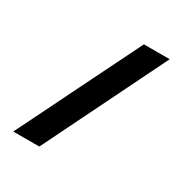

<svg xmlns="http://www.w3.org/2000/svg" viewBox="-189 -853 1107 1148"><g transform="rotate(30 364.5 -279.0)"><path d="M60 142 476 -700H654L240 142Z"/></g></svg>

Font: Lexend Giga
Style: Bold
Weight: 700
Version: Version 1.007